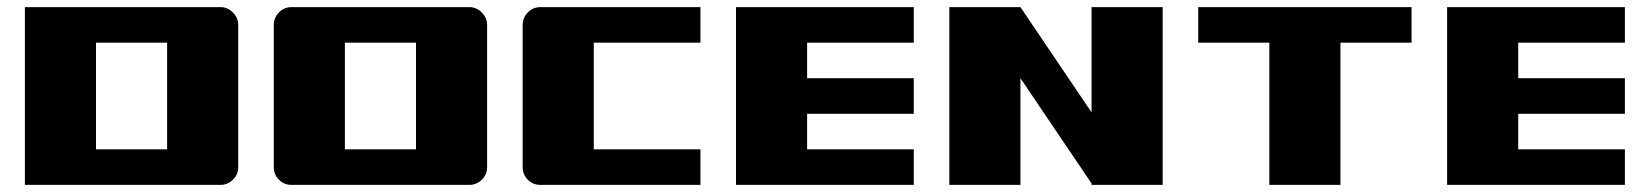

<svg xmlns="http://www.w3.org/2000/svg" viewBox="-20 -520 4640 540"><path d="M600 -500Q620 -500 635 -485Q650 -470 650 -450V-50Q650 -29 635 -14.5Q620 0 600 0H50V-500ZM250 -100H450V-400H250Z M1300 -500Q1320 -500 1335 -485Q1350 -470 1350 -450V-50Q1350 -29 1335 -14.5Q1320 0 1300 0H800Q779 0 764.5 -14.5Q750 -29 750 -50V-450Q750 -470 764.5 -485Q779 -500 800 -500ZM950 -400V-100H1150V-400Z M1950 -500V-400H1650V-100H1950V0H1500Q1479 0 1464.5 -14.5Q1450 -29 1450 -50V-450Q1450 -470 1464.5 -485Q1479 -500 1500 -500Z M2050 -500H2550V-400H2250V-300H2550V-200H2250V-100H2550V0H2050Z M2650 -500H2850L3050 -204V-500H3250V0H3050V-4L2850 -300V0H2650Z M3350 -500H3950V-400H3750V0H3550V-400H3350Z M4050 -500H4550V-400H4250V-300H4550V-200H4250V-100H4550V0H4050Z"/></svg>

Font: Tokeely Brookings
Style: Regular
Weight: 400
Designer: Peter Wiegel
Foundry: Peter Wiegel
Version: Version 2.001